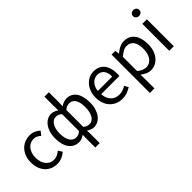

<svg xmlns="http://www.w3.org/2000/svg" viewBox="9 -1478 2449 2449"><g transform="rotate(-45 1233.0 -253.5)"><path d="M274 12Q226 12 184 -5Q142 -22 111.5 -54.5Q81 -87 63.5 -134.5Q46 -182 46 -242Q46 -303 65 -350.5Q84 -398 116 -431Q148 -464 190.5 -481Q233 -498 280 -498Q328 -498 362 -481Q396 -464 422 -441L380 -387Q359 -406 335.5 -418Q312 -430 283 -430Q250 -430 222 -416.5Q194 -403 174 -378Q154 -353 142.5 -318.5Q131 -284 131 -242Q131 -200 142 -166Q153 -132 172.5 -107.5Q192 -83 220 -69.5Q248 -56 281 -56Q315 -56 343.5 -70.5Q372 -85 395 -105L431 -50Q398 -21 358 -4.5Q318 12 274 12Z M762 205V49L764 -24Q744 -9 719.5 1.5Q695 12 666 12Q582 12 532 -54Q482 -120 482 -242Q482 -301 497 -348.5Q512 -396 537.5 -429Q563 -462 596 -480Q629 -498 666 -498Q695 -498 718.5 -488Q742 -478 764 -463L762 -535V-712H842V-535L840 -461Q863 -478 890.5 -488Q918 -498 945 -498Q988 -498 1021 -480.5Q1054 -463 1076.5 -430.5Q1099 -398 1110.5 -352.5Q1122 -307 1122 -250Q1122 -188 1107 -139.5Q1092 -91 1066.5 -57Q1041 -23 1007 -5.5Q973 12 936 12Q913 12 888.5 3Q864 -6 840 -23L842 49V205ZM684 -57Q706 -57 725 -64.5Q744 -72 764 -92V-396Q744 -414 722.5 -421.5Q701 -429 680 -429Q656 -429 635.5 -415.5Q615 -402 599.5 -377.5Q584 -353 575.5 -319Q567 -285 567 -243Q567 -155 597.5 -106Q628 -57 684 -57ZM922 -57Q973 -57 1005 -108Q1037 -159 1037 -250Q1037 -290 1030.5 -323Q1024 -356 1010.5 -379.5Q997 -403 976 -416Q955 -429 925 -429Q905 -429 884 -422Q863 -415 840 -395V-90Q862 -70 883.5 -63.5Q905 -57 922 -57Z M1448 12Q1399 12 1356.5 -5.5Q1314 -23 1282.5 -55.5Q1251 -88 1233 -135Q1215 -182 1215 -242Q1215 -302 1233.5 -349.5Q1252 -397 1282.5 -430Q1313 -463 1352 -480.5Q1391 -498 1433 -498Q1479 -498 1515.5 -482Q1552 -466 1576.5 -436Q1601 -406 1614 -364Q1627 -322 1627 -270Q1627 -257 1626.5 -244.5Q1626 -232 1624 -223H1296Q1301 -145 1344.5 -99.5Q1388 -54 1458 -54Q1493 -54 1522.5 -64.5Q1552 -75 1579 -92L1608 -38Q1576 -18 1537 -3Q1498 12 1448 12ZM1295 -282H1555Q1555 -356 1523.5 -394.5Q1492 -433 1435 -433Q1409 -433 1385.5 -423Q1362 -413 1343 -393.5Q1324 -374 1311.5 -346Q1299 -318 1295 -282Z M1747 205V-486H1815L1822 -430H1825Q1858 -458 1897.5 -478Q1937 -498 1980 -498Q2027 -498 2063 -480.5Q2099 -463 2123 -430.5Q2147 -398 2159.5 -352.5Q2172 -307 2172 -250Q2172 -188 2155 -139.5Q2138 -91 2109 -57Q2080 -23 2042 -5.5Q2004 12 1962 12Q1928 12 1894.5 -3Q1861 -18 1827 -44L1829 41V205ZM1948 -57Q1978 -57 2003.5 -70.5Q2029 -84 2047.5 -108.5Q2066 -133 2076.5 -169Q2087 -205 2087 -250Q2087 -290 2080 -323Q2073 -356 2057.5 -379.5Q2042 -403 2017.5 -416Q1993 -429 1959 -429Q1928 -429 1896.5 -412Q1865 -395 1829 -363V-108Q1862 -80 1893 -68.5Q1924 -57 1948 -57Z M2302 0V-486H2384V0ZM2344 -586Q2320 -586 2303.5 -601Q2287 -616 2287 -639Q2287 -663 2303.5 -677.5Q2320 -692 2344 -692Q2368 -692 2384.5 -677.5Q2401 -663 2401 -639Q2401 -616 2384.5 -601Q2368 -586 2344 -586Z"/></g></svg>

Font: Pinyin1712
Style: Regular
Weight: 400
Version: Version 1